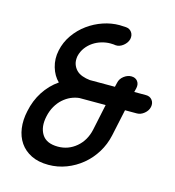

<svg xmlns="http://www.w3.org/2000/svg" viewBox="-108 -818 828 910"><g transform="rotate(15 306.0 -363.5)"><path d="M496 -344 468 -213Q458 -167 434 -128Q410 -89 375.5 -60.5Q341 -32 299 -16Q257 0 212 0Q162 0 127 -17.5Q92 -35 71.5 -65Q51 -95 45.5 -135Q40 -175 50 -220Q61 -274 89 -317.5Q117 -361 159 -390Q133 -415 121.5 -454.5Q110 -494 119 -536Q128 -579 153 -614.5Q178 -650 212.5 -675Q247 -700 287 -713.5Q327 -727 367 -727Q381 -727 399 -725.5Q417 -724 427 -710Q437 -696 433 -676Q428 -657 410.5 -643Q393 -629 374 -630Q363 -632 347 -632Q326 -632 304 -625.5Q282 -619 263.5 -606.5Q245 -594 231.5 -576Q218 -558 212 -534Q208 -511 213.5 -494.5Q219 -478 230.5 -466Q242 -454 260 -447.5Q278 -441 298 -439H421L426 -460Q430 -480 447.5 -493.5Q465 -507 484 -507Q504 -507 514.5 -493.5Q525 -480 521 -460L516 -439H574Q593 -439 604 -425Q615 -411 611 -391Q607 -372 590 -358Q573 -344 554 -344ZM231 -333Q211 -324 193.5 -308.5Q176 -293 163 -270.5Q150 -248 144 -220Q132 -166 154 -130.5Q176 -95 233 -95Q284 -95 323 -128Q362 -161 374 -216L401 -344H272Q252 -342 231 -333Z"/></g></svg>

Font: VDS
Style: Italic
Weight: 400
Designer: artmaker
Foundry: artmaker
Version: Version 1.000 2009 initial release